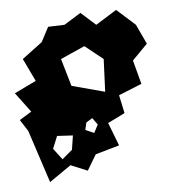

<svg xmlns="http://www.w3.org/2000/svg" viewBox="-20 -268 343 387"><path d="M37 -4 20 -26 43 -43 10 -80 52 -105 26 -149 64 -183 77 -214 110 -218 142 -242 174 -218 214 -248 254 -218 276 -180 248 -146 265 -99 220 -76 231 -40 198 -20 220 25 173 43 157 76 122 65 81 99ZM189 -149 150 -175 103 -149 124 -95 192 -83ZM177 -17 166 -30 154 -21 152 -6 170 0ZM127 5 95 6 87 32 106 53 125 34Z"/></svg>

Font: Rubik Gemstones
Style: Regular
Weight: 400
Designer: Hubert and Fischer, NaN
Foundry: Hubert and Fischer, NaN
Version: Version 2.200